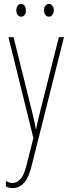

<svg xmlns="http://www.w3.org/2000/svg" viewBox="-20 -716 356 978"><path d="M23 -527H49L145 -140Q153 -108 156 -93.5Q159 -79 160 -72.5Q161 -66 162 -59H164Q170 -89 174.5 -107.5Q179 -126 183 -142L280 -527H306L142 125Q126 191 101.5 216.5Q77 242 45 242Q35 242 27 240Q19 238 10 234V206Q27 216 45 216Q64 216 83 197.5Q102 179 116 122L150 -13ZM63 -663Q63 -676 69.5 -686Q76 -696 88 -696Q99 -696 105.5 -686.5Q112 -677 112 -663Q112 -649 105.5 -640Q99 -631 88 -631Q76 -631 69.5 -640.5Q63 -650 63 -663ZM204 -664Q204 -677 211 -686.5Q218 -696 229 -696Q240 -696 247 -687Q254 -678 254 -664Q254 -650 247 -640.5Q240 -631 229 -631Q218 -631 211 -641Q204 -651 204 -664Z"/></svg>

Font: Noto Sans Thai Looped ExtraCondensed Thin
Style: Regular
Weight: 100
Width: 2
Designer: Sasikarn Vongin, Ben Mitchell
Foundry: The Fontpad Ltd
Version: Version 1.001; ttfautohint (v1.8.4.7-5d5b)